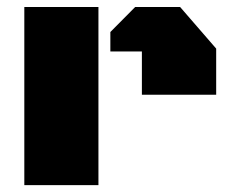

<svg xmlns="http://www.w3.org/2000/svg" viewBox="-20 -539 665 559"><path d="M393.1 -389.2H301.3V-445.8L373.5 -518.6H504.4L609.4 -397.5V-263.2H393.1ZM50.8 0V-518.6H266.6V0Z"/></svg>

Font: Black Ops One
Style: Regular
Weight: 400
Designer: James Grieshaber
Foundry: James Grieshaber
Version: Version 1.002